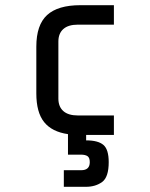

<svg xmlns="http://www.w3.org/2000/svg" viewBox="-20 -520 580 740"><path d="M293 136Q326 136 326 105Q326 88 317.5 82Q309 76 291 76H242V-3Q180 -12 150 -49.5Q120 -87 120 -160V-340Q120 -424 161.5 -462Q203 -500 290 -500H419V-425H280Q243 -425 224 -408Q205 -391 205 -360V-140Q205 -109 224 -92Q243 -75 280 -75H419V0H312V21Q358 21 378.5 38.5Q399 56 399 105Q399 163 373.5 181.5Q348 200 311 200H226V136Z"/></svg>

Font: Share Tech Mono
Style: Regular
Weight: 400
Designer: Ralph Oliver du Carrois
Foundry: Ralph Oliver du Carrois
Version: Version 1.003